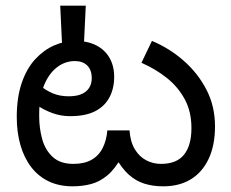

<svg xmlns="http://www.w3.org/2000/svg" viewBox="-20 -644 812 676"><path d="M555 12Q518 12 488 2.5Q458 -7 433.5 -29Q409 -51 387 -90L408 -91Q385 -49 358 -26.5Q331 -4 300.5 4Q270 12 236 12Q188 12 151.5 -5.5Q115 -23 90 -55.5Q65 -88 52 -133Q39 -178 39 -232Q39 -301 56.5 -352Q74 -403 104 -435.5Q134 -468 170.5 -484Q207 -500 245 -500Q288 -500 318.5 -484.5Q349 -469 365.5 -440.5Q382 -412 382 -373Q382 -333 365.5 -301.5Q349 -270 315 -252.5Q281 -235 227 -235Q194 -235 164 -246Q134 -257 111.5 -273Q89 -289 76 -304L100 -366Q108 -355 124.5 -340.5Q141 -326 165.5 -315.5Q190 -305 222 -305Q262 -305 282.5 -322Q303 -339 303 -369Q303 -398 287 -413.5Q271 -429 244 -429Q209 -429 180.5 -407Q152 -385 135 -343.5Q118 -302 118 -242V-234Q118 -193 128.5 -154.5Q139 -116 165.5 -91.5Q192 -67 238 -67Q277 -67 302.5 -81.5Q328 -96 341.5 -123Q355 -150 358 -185H436Q439 -144 455 -118Q471 -92 495 -79.5Q519 -67 547 -67Q602 -67 628 -99.5Q654 -132 654 -193Q654 -251 630.5 -294.5Q607 -338 567.5 -369.5Q528 -401 478 -423L515 -500Q577 -474 627 -430Q677 -386 707 -328Q737 -270 737 -199Q737 -132 714.5 -84.5Q692 -37 651.5 -12.5Q611 12 555 12ZM282 -624 275 -478H199L192 -624Z"/></svg>

Font: ltelugu25
Style: Book
Weight: 400
Designer: Jelle Bosma - Monotype Design Team
Foundry: Monotype Imaging Inc.
Version: Version 2.003